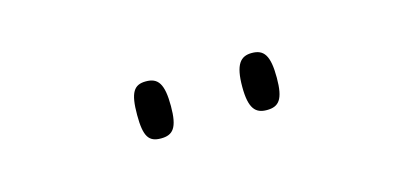

<svg xmlns="http://www.w3.org/2000/svg" viewBox="-26 -822 532 247"><g transform="rotate(-15 240.0 -699.0)"><path d="M310 -661C326 -661 333 -669 333 -698C333 -728 326 -737 310 -737C295 -737 287 -728 287 -698C287 -669 295 -661 310 -661ZM169 -661C185 -661 192 -669 192 -698C192 -728 185 -737 169 -737C153 -737 147 -728 147 -698C147 -669 153 -661 169 -661Z"/></g></svg>

Font: Noto Serif Georgian Condensed Thin
Style: Regular
Weight: 100
Width: 3
Designer: Monotype Design Team, Akaki Razmadze
Foundry: Google LLC
Version: Version 2.003